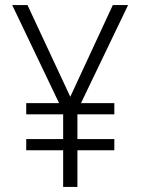

<svg xmlns="http://www.w3.org/2000/svg" viewBox="-20 -734 553 754"><path d="M256 -354 423 -714H483L298 -329H429V-285H284V-188H429V-144H284V0H228V-144H83V-188H228V-285H83V-329H212L28 -714H88Z"/></svg>

Font: Noto Sans Gurmukhi SemiCondensed Light
Style: Regular
Weight: 300
Width: 4
Designer: Jelle Bosma - Monotype Design Team
Foundry: Monotype Imaging Inc.
Version: Version 2.004; ttfautohint (v1.8.4.7-5d5b)